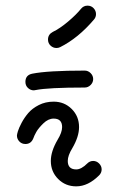

<svg xmlns="http://www.w3.org/2000/svg" viewBox="-20 -660 430 680"><path d="M331 -39Q292 0 250 0Q212 0 186 -26Q160 -52 160 -90Q160 -124 184 -165Q200 -191 200 -210Q200 -240 170 -240Q151 -240 133.5 -223Q116 -206 108.5 -192.5Q101 -179 98 -170Q90 -150 70 -150Q57 -150 48.5 -159Q40 -168 40 -180Q40 -184 43.5 -195.5Q47 -207 56.5 -225Q66 -243 80 -259.5Q94 -276 117.5 -288Q141 -300 170 -300Q208 -300 234 -274Q260 -248 260 -210Q260 -176 236 -135Q220 -109 220 -90Q220 -60 250 -60Q268 -60 289 -81Q298 -90 310 -90Q322 -90 331 -81Q340 -72 340 -60Q340 -48 331 -39ZM100 -340Q88 -340 79 -348.5Q70 -357 70 -370Q70 -394 94 -399Q149 -410 280 -410Q292 -410 301 -401Q310 -392 310 -380Q310 -368 301 -359Q292 -350 280 -350Q151 -350 106 -341Q105 -341 103 -340.5Q101 -340 100 -340ZM180 -490Q168 -490 159 -498.5Q150 -507 150 -520Q150 -538 167 -547Q192 -559 221 -583.5Q250 -608 267 -629Q276 -640 290 -640Q303 -640 311.5 -631Q320 -622 320 -610Q320 -599 313 -591Q257 -525 193 -493Q187 -490 180 -490Z"/></svg>

Font: Pecita
Style: Book
Weight: 400
Width: 7
Version: Version 4.3